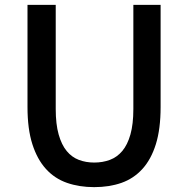

<svg xmlns="http://www.w3.org/2000/svg" viewBox="-20 -756 773 789"><path d="M367 13Q429 13 479 -4.5Q529 -22 565 -61.5Q601 -101 620.5 -163.5Q640 -226 640 -316V-736H528V-308Q528 -246 516 -203.5Q504 -161 482.5 -135.5Q461 -110 431.5 -99Q402 -88 367 -88Q333 -88 304 -99Q275 -110 254 -135.5Q233 -161 221 -203.5Q209 -246 209 -308V-736H93V-316Q93 -226 113 -163.5Q133 -101 169 -61.5Q205 -22 255.5 -4.5Q306 13 367 13Z"/></svg>

Font: Alpha Sans Medium
Style: Regular
Weight: 500
Designer: [Spoqa Han Sans Neo] Dong-huui Kim  Younghwa Kang  Yujin Lee  [Noto Sans] Ryoko NISHIZUKA  (kana & ideographs); Paul D. 
Foundry: Spoqa (http://www.spoqa-han-sans.com)
Version: Version 1.100;hotconv 1.0.109;makeotfexe 2.5.65596